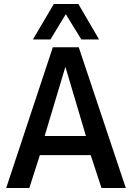

<svg xmlns="http://www.w3.org/2000/svg" viewBox="-20 -943 661 963"><path d="M11 0 245 -706H375L611 0H489L435 -165H180L127 0ZM204 -261H411L308 -608ZM145 -745 250 -923H373L477 -745H388L310 -872L233 -745Z"/></svg>

Font: Georama Medium
Style: Regular
Weight: 500
Designer: Jean-Baptiste Levee
Foundry: Production Type
Version: Version 1.000